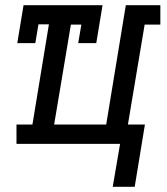

<svg xmlns="http://www.w3.org/2000/svg" viewBox="-20 -550 640 734"><path d="M495 164H411L439 0H43V-74H104L167 -457H127L115 -385H46L70 -530H372L348 -385H279L291 -456H251L187 -74H386L461 -530H593V-456H533L469 -74H534Z"/></svg>

Font: Iosevka Slab Extended Oblique
Style: Regular
Weight: 400
Width: 7
Italic angle: -9°
Monospace: yes
Designer: Belleve Invis
Foundry: Belleve Invis
Version: Version 11.1.0; ttfautohint (v1.8.3)